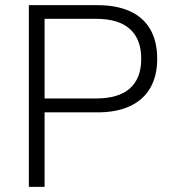

<svg xmlns="http://www.w3.org/2000/svg" viewBox="-20 -725 664 745"><path d="M92 0V-705H358Q433 -705 485 -681Q537 -657 563.5 -610.5Q590 -564 590 -497Q590 -431 563.5 -384.5Q537 -338 485 -313.5Q433 -289 358 -289H153V0ZM153 -343H353Q440 -343 484 -382Q528 -421 528 -497Q528 -573 484 -612.5Q440 -652 353 -652H153Z"/></svg>

Font: Nunito Sans 12pt ExtraLight 12pt Light
Style: Regular
Weight: 300
Version: Version 3.101;gftools[0.9.27]